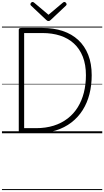

<svg xmlns="http://www.w3.org/2000/svg" viewBox="-20 -1363 1066 1964"><path d="M199 0Q172 0 172 -19V-1058Q172 -1068 179 -1072.5Q186 -1077 200 -1077H414Q529 -1077 622 -1046Q715 -1015 781 -953.5Q847 -892 882.5 -802Q918 -712 918 -594Q918 -491 895 -400.5Q872 -310 825.5 -236.5Q779 -163 710 -110Q641 -57 550.5 -28.5Q460 0 348 0ZM227 -52H347Q448 -52 529 -77.5Q610 -103 672 -151Q734 -199 775.5 -266Q817 -333 838 -416Q859 -499 859 -594Q859 -702 827 -783Q795 -864 736 -918Q677 -972 595.5 -998.5Q514 -1025 414 -1025H227ZM638 -1343Q646 -1343 653.5 -1335.5Q661 -1328 661 -1319Q661 -1316 660 -1313Q659 -1310 655 -1306L501 -1161Q495 -1156 490 -1152Q485 -1148 476 -1148Q467 -1148 462 -1152Q457 -1156 451 -1161L296 -1307Q293 -1311 292 -1314Q291 -1317 291 -1319Q291 -1328 298.5 -1335.5Q306 -1343 313 -1343Q318 -1343 322 -1340.5Q326 -1338 330 -1335L476 -1212L622 -1335Q626 -1338 629.5 -1340.5Q633 -1343 638 -1343ZM0 571H1026V581H0ZM0 -20H1026V0H0ZM0 -505H1026V-500H0ZM0 -1091H1026V-1081H0Z"/></svg>

Font: Playwrite PT Guides
Style: Regular
Weight: 400
Designer: Veronika Burian, José Scaglione
Foundry: TypeTogether
Version: Version 1.003